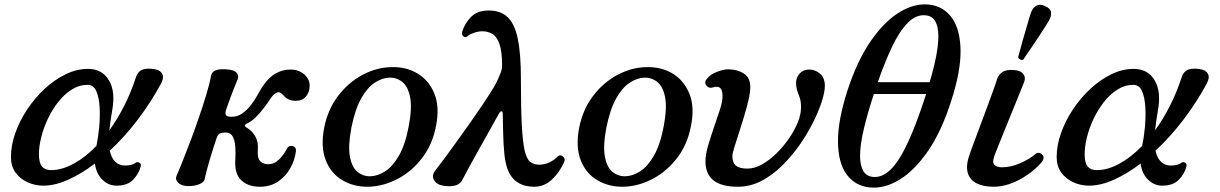

<svg xmlns="http://www.w3.org/2000/svg" viewBox="-20 -842 5577 878"><path d="M178 7Q140 7 106 -8.5Q72 -24 51 -53Q30 -82 30 -124Q30 -177 50 -233.5Q70 -290 105 -342.5Q140 -395 185 -436.5Q230 -478 280.5 -502.5Q331 -527 382 -527Q447 -527 478 -475Q509 -423 493 -337Q489 -312 485.5 -289.5Q482 -267 480 -246Q517 -297 548 -358Q579 -419 601 -487Q612 -519 636 -525Q660 -531 690 -525Q713 -521 722 -504Q731 -487 716 -459Q670 -374 610 -295Q550 -216 482 -153Q497 -85 553 -85Q570 -85 581.5 -88.5Q593 -92 601 -98Q608 -103 617.5 -98Q627 -93 623 -79Q615 -48 589 -20.5Q563 7 513 7Q476 7 448 -20.5Q420 -48 414 -94Q353 -48 292.5 -20.5Q232 7 178 7ZM213 -64Q263 -64 317 -93.5Q371 -123 421 -175Q429 -212 433.5 -259.5Q438 -307 435.5 -351.5Q433 -396 420.5 -425Q408 -454 381 -454Q342 -454 308 -432.5Q274 -411 246.5 -376Q219 -341 199 -299Q179 -257 168.5 -214.5Q158 -172 158 -137Q158 -97 172 -80.5Q186 -64 213 -64Z M1168 12Q1115 12 1083.5 -17.5Q1052 -47 1056 -110Q1058 -143 1056 -171.5Q1054 -200 1044 -218Q1034 -236 1013 -236Q991 -236 983 -230Q975 -224 970 -209Q965 -195 957 -170Q949 -145 940.5 -116.5Q932 -88 925.5 -63.5Q919 -39 917 -26Q915 -10 893.5 -0.5Q872 9 842 9Q811 9 795.5 -6Q780 -21 787 -37Q794 -53 810.5 -93.5Q827 -134 847.5 -188Q868 -242 888 -300Q908 -358 923.5 -409.5Q939 -461 945 -495Q948 -512 964 -519.5Q980 -527 1014 -525Q1050 -523 1062 -509Q1074 -495 1066 -477Q1058 -459 1046.5 -429.5Q1035 -400 1025.5 -373.5Q1016 -347 1013 -337Q1009 -324 1013 -316Q1017 -308 1039 -308Q1067 -308 1089 -324Q1111 -340 1128.5 -363Q1146 -386 1158 -408Q1170 -430 1177 -441Q1205 -485 1238 -504.5Q1271 -524 1307 -524Q1345 -524 1370.5 -502.5Q1396 -481 1396 -451Q1396 -420 1379 -400.5Q1362 -381 1333 -381Q1297 -381 1277 -405Q1261 -425 1246 -418.5Q1231 -412 1219 -394Q1205 -372 1186.5 -348Q1168 -324 1148 -304.5Q1128 -285 1107 -276Q1100 -272 1100 -267.5Q1100 -263 1107 -259Q1131 -246 1146.5 -220Q1162 -194 1159 -158Q1156 -118 1170.5 -104.5Q1185 -91 1206 -91Q1235 -91 1257 -113.5Q1279 -136 1293 -164Q1298 -173 1308 -174.5Q1318 -176 1326.5 -170Q1335 -164 1333 -149Q1328 -109 1307 -72Q1286 -35 1251 -11.5Q1216 12 1168 12Z M1665 12Q1598 13 1545.5 -18Q1493 -49 1469.5 -109.5Q1446 -170 1462 -256Q1479 -342 1526.5 -404Q1574 -466 1638.5 -500Q1703 -534 1770 -535Q1838 -537 1890 -505.5Q1942 -474 1966.5 -413.5Q1991 -353 1974 -267Q1958 -181 1910 -119Q1862 -57 1797.5 -23.5Q1733 10 1665 12ZM1674 -36Q1708 -37 1742 -59Q1776 -81 1804.5 -130.5Q1833 -180 1849 -264Q1865 -348 1855.5 -397Q1846 -446 1820 -467Q1794 -488 1761 -487Q1728 -486 1694 -464Q1660 -442 1632 -392.5Q1604 -343 1587 -259Q1571 -175 1580 -126Q1589 -77 1615 -56Q1641 -35 1674 -36Z M2421 12Q2378 12 2347 -8Q2316 -28 2300 -71Q2290 -100 2286 -142Q2282 -184 2281 -230.5Q2280 -277 2279 -321Q2279 -333 2273.5 -333Q2268 -333 2263 -325Q2244 -290 2218.5 -245Q2193 -200 2168 -155Q2143 -110 2123.5 -74.5Q2104 -39 2096 -23Q2086 -1 2064.5 5.5Q2043 12 2011 8Q1979 4 1965.5 -17.5Q1952 -39 1971 -63Q1984 -79 2008 -111.5Q2032 -144 2062 -185.5Q2092 -227 2123.5 -271.5Q2155 -316 2183 -357.5Q2211 -399 2230.5 -430.5Q2250 -462 2256 -477Q2262 -491 2269 -508Q2276 -525 2276 -543Q2276 -609 2263.5 -642.5Q2251 -676 2230.5 -687.5Q2210 -699 2186 -699Q2168 -699 2147.5 -692Q2127 -685 2121 -679Q2110 -668 2100 -675Q2090 -682 2094 -698Q2105 -735 2134 -764.5Q2163 -794 2215 -794Q2270 -794 2302 -763Q2334 -732 2348 -664Q2362 -596 2362 -484Q2362 -352 2366 -273Q2370 -194 2379 -154.5Q2388 -115 2404.5 -102Q2421 -89 2446 -89Q2470 -89 2491.5 -99Q2513 -109 2529 -125Q2536 -133 2545 -131Q2554 -129 2559.5 -120.5Q2565 -112 2559 -99Q2538 -53 2503.5 -20.5Q2469 12 2421 12Z M2831 12Q2764 13 2711.5 -18Q2659 -49 2635.5 -109.5Q2612 -170 2628 -256Q2645 -342 2692.5 -404Q2740 -466 2804.5 -500Q2869 -534 2936 -535Q3004 -537 3056 -505.5Q3108 -474 3132.5 -413.5Q3157 -353 3140 -267Q3124 -181 3076 -119Q3028 -57 2963.5 -23.5Q2899 10 2831 12ZM2840 -36Q2874 -37 2908 -59Q2942 -81 2970.5 -130.5Q2999 -180 3015 -264Q3031 -348 3021.5 -397Q3012 -446 2986 -467Q2960 -488 2927 -487Q2894 -486 2860 -464Q2826 -442 2798 -392.5Q2770 -343 2753 -259Q2737 -175 2746 -126Q2755 -77 2781 -56Q2807 -35 2840 -36Z M3354 12Q3206 12 3206 -104Q3206 -135 3218 -176Q3230 -217 3245 -260Q3260 -303 3272 -340.5Q3284 -378 3284 -402Q3284 -431 3273 -440Q3262 -449 3243 -443Q3222 -436 3210.5 -450.5Q3199 -465 3212 -481Q3227 -501 3257.5 -513Q3288 -525 3309 -525Q3351 -525 3381 -506Q3411 -487 3411 -444Q3411 -419 3402.5 -383Q3394 -347 3382 -307.5Q3370 -268 3358 -231Q3346 -194 3337.5 -166.5Q3329 -139 3329 -128Q3329 -98 3345.5 -84.5Q3362 -71 3398 -71Q3430 -71 3464 -90Q3498 -109 3529.5 -139.5Q3561 -170 3587 -207.5Q3613 -245 3628 -282Q3643 -319 3643 -350Q3643 -377 3638 -392.5Q3633 -408 3628 -420Q3623 -432 3621 -450Q3617 -482 3634.5 -503Q3652 -524 3681 -524Q3708 -524 3730 -505Q3752 -486 3752 -449Q3752 -422 3738 -378Q3724 -334 3698 -282Q3672 -230 3636 -178.5Q3600 -127 3555.5 -83.5Q3511 -40 3460.5 -14Q3410 12 3354 12Z M3956 15Q3890 8 3851.5 -44.5Q3813 -97 3812 -193.5Q3811 -290 3855 -427Q3900 -565 3962 -654.5Q4024 -744 4093 -786Q4162 -828 4228 -821Q4294 -814 4332.5 -761Q4371 -708 4372.5 -612Q4374 -516 4329 -378Q4285 -240 4223 -150.5Q4161 -61 4092 -19.5Q4023 22 3956 15ZM3972 -33Q4037 -27 4094 -119.5Q4151 -212 4215 -412H3976Q3948 -327 3930.5 -253.5Q3913 -180 3913 -129Q3913 -87 3927 -61.5Q3941 -36 3972 -33ZM3994 -466H4231Q4250 -529 4260.5 -582.5Q4271 -636 4271 -676Q4271 -719 4257.5 -744Q4244 -769 4212 -772Q4169 -776 4131 -737.5Q4093 -699 4059.5 -628.5Q4026 -558 3994 -466Z M4523 12Q4477 12 4445.5 -4Q4414 -20 4405 -53.5Q4396 -87 4415 -139Q4419 -151 4431.5 -184.5Q4444 -218 4460.5 -262Q4477 -306 4493.5 -350.5Q4510 -395 4522.5 -430Q4535 -465 4539 -479Q4546 -500 4563 -512Q4580 -524 4615 -522Q4647 -520 4659.5 -503.5Q4672 -487 4663 -466Q4659 -456 4646 -424Q4633 -392 4616 -350Q4599 -308 4581.5 -265Q4564 -222 4550.5 -188.5Q4537 -155 4532 -142Q4516 -104 4525.5 -90.5Q4535 -77 4562 -77Q4603 -77 4646 -96Q4689 -115 4714 -137Q4725 -146 4735.5 -142Q4746 -138 4750.5 -128Q4755 -118 4748 -107Q4739 -93 4717 -73Q4695 -53 4664.5 -33.5Q4634 -14 4597.5 -1Q4561 12 4523 12ZM4659.2 -569Q4652.6 -566.4 4645.2 -570.2Q4637.8 -574 4635.7 -579.7Q4636.8 -583.8 4642.3 -604.3Q4647.8 -624.8 4655.9 -653.7Q4664 -682.6 4672.6 -711.8Q4681.1 -741 4688 -764.1Q4694.9 -787.1 4699 -794.1Q4706.1 -809.7 4722 -817.2Q4737.9 -824.6 4759.2 -813.8Q4783.6 -803.6 4785.9 -787.6Q4788.2 -771.6 4781 -756Q4777.5 -748.1 4764.8 -728.1Q4752.1 -708.1 4735.3 -682.2Q4718.5 -656.3 4701.6 -631.6Q4684.7 -606.8 4672.7 -589.5Q4660.8 -572.2 4659.2 -569Z M4960 7Q4922 7 4888 -8.5Q4854 -24 4833 -53Q4812 -82 4812 -124Q4812 -177 4832 -233.5Q4852 -290 4887 -342.5Q4922 -395 4967 -436.5Q5012 -478 5062.5 -502.5Q5113 -527 5164 -527Q5229 -527 5260 -475Q5291 -423 5275 -337Q5271 -312 5267.5 -289.5Q5264 -267 5262 -246Q5299 -297 5330 -358Q5361 -419 5383 -487Q5394 -519 5418 -525Q5442 -531 5472 -525Q5495 -521 5504 -504Q5513 -487 5498 -459Q5452 -374 5392 -295Q5332 -216 5264 -153Q5279 -85 5335 -85Q5352 -85 5363.5 -88.5Q5375 -92 5383 -98Q5390 -103 5399.5 -98Q5409 -93 5405 -79Q5397 -48 5371 -20.5Q5345 7 5295 7Q5258 7 5230 -20.5Q5202 -48 5196 -94Q5135 -48 5074.5 -20.5Q5014 7 4960 7ZM4995 -64Q5045 -64 5099 -93.5Q5153 -123 5203 -175Q5211 -212 5215.5 -259.5Q5220 -307 5217.5 -351.5Q5215 -396 5202.5 -425Q5190 -454 5163 -454Q5124 -454 5090 -432.5Q5056 -411 5028.5 -376Q5001 -341 4981 -299Q4961 -257 4950.5 -214.5Q4940 -172 4940 -137Q4940 -97 4954 -80.5Q4968 -64 4995 -64Z"/></svg>

Font: Zen Old Mincho Black
Style: Regular
Weight: 900
Designer: Yoshimichi Ohira
Foundry: Positype
Version: Version 1.001